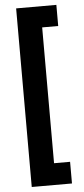

<svg xmlns="http://www.w3.org/2000/svg" viewBox="-63 -846 451 1026"><g transform="rotate(-5 162.5 -333.0)"><path d="M64.5 146.5V-811.5H280.3V-698.2H194.3V30.3H280.3V146.5Z"/></g></svg>

Font: Reddit Sans Condensed Black
Style: Regular
Weight: 900
Designer: Stephen Hutchings
Foundry: Reddit
Version: Version 1.014